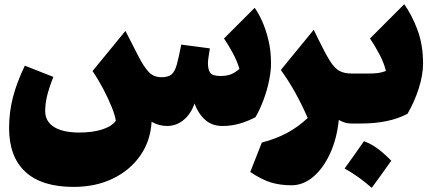

<svg xmlns="http://www.w3.org/2000/svg" viewBox="-20 -590 2064 917"><path d="M1042 11.7Q992.7 11.7 959.7 -17.8Q926.8 -47.4 908.7 -95.7Q893.1 -47.9 858.2 -18.1Q823.2 11.7 777.3 11.7Q760.3 11.7 741.7 7.1Q723.1 2.4 704.1 -8.3Q698.7 83.5 649.7 153.6Q600.6 223.6 518.6 263.2Q436.5 302.7 331.1 302.7Q179.7 302.7 101.6 231Q23.4 159.2 23.4 21Q23.4 -53.2 41.5 -124.3Q59.6 -195.3 98.6 -276.4L234.9 -222.7Q213.9 -169.4 204.8 -131.8Q195.8 -94.2 195.8 -59.6Q195.8 -10.3 238 16.4Q280.3 43 358.4 43Q422.4 43 468 28.3Q513.7 13.7 533.2 -13.2Q529.8 -39.1 512.9 -80.3Q496.1 -121.6 472.2 -167Q448.2 -212.4 421.9 -250.5L579.1 -442.4L641.1 -321.3Q666 -272.5 689.7 -246.8Q713.4 -221.2 751.5 -221.2Q783.7 -221.2 799.6 -234.9Q815.4 -248.5 824.7 -282.5Q834 -316.4 845.7 -377L982.4 -358.9Q980 -345.2 976.6 -322.8Q973.1 -300.3 973.1 -287.6Q973.1 -259.3 983.6 -243.2Q994.1 -227.1 1032.7 -227.1Q1060.1 -227.1 1080.3 -234.1Q1100.6 -241.2 1123.5 -260.7Q1112.8 -297.9 1091.8 -336.7Q1070.8 -375.5 1049.8 -406.2L1196.3 -552.7Q1214.4 -527.8 1232.2 -488.3Q1250 -448.7 1262.2 -397.7Q1274.4 -346.7 1274.4 -287.1Q1274.4 -250.5 1265.1 -205.1Q1255.9 -159.7 1239 -114Q1222.2 -68.4 1200.2 -30.3Q1163.1 -10.7 1124 0.5Q1085 11.7 1042 11.7Z M1478.5 -447.8 1500 -403.3Q1533.2 -335 1555.7 -299.3Q1578.1 -263.7 1601.3 -251.2Q1624.5 -238.8 1659.7 -238.8H1660.2V0H1659.7Q1642.1 0 1627.9 -4.2Q1613.8 -8.3 1598.1 -17.1Q1588.9 72.8 1556.4 143.3Q1523.9 213.9 1476.1 254.4Q1428.2 294.9 1372.1 294.9Q1318.8 294.9 1274.9 281.7Q1231 268.6 1175.3 231.4L1230.5 90.8Q1297.9 73.2 1350.1 45.4Q1402.3 17.6 1449.7 -26.4Q1421.9 -90.3 1391.1 -145.8Q1360.4 -201.2 1321.3 -255.9Z M1660.2 0Q1648.4 0 1642.6 -8.3Q1636.7 -16.6 1636.7 -41V-197.8Q1636.7 -222.2 1642.6 -230.5Q1648.4 -238.8 1660.2 -238.8H1741.7Q1766.6 -238.8 1785.4 -241.2Q1804.2 -243.7 1823.2 -251Q1814 -289.6 1791.7 -331.5Q1769.5 -373.5 1747.1 -406.2L1910.6 -569.8Q1946.8 -519.5 1973.6 -448Q2000.5 -376.5 2000.5 -287.1Q2000.5 -231.9 1980 -167.7Q1959.5 -103.5 1926.3 -46.4Q1880.4 -22.5 1824.5 -11.2Q1768.6 0 1702.6 0ZM1718.3 84.5Q1755.9 98.1 1788.6 123.5Q1821.3 148.9 1848.6 177.7Q1826.2 209.5 1803 241.7Q1779.8 273.9 1755.4 307.1Q1727.1 282.2 1695.3 259Q1663.6 235.8 1626 214.8Q1674.3 147.9 1718.3 84.5Z"/></svg>

Font: Pinar Black
Style: Regular
Weight: 900
Designer: Amin Abedi
Version: Version 3.000